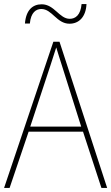

<svg xmlns="http://www.w3.org/2000/svg" viewBox="-20 -919 544 939"><path d="M102 -804H126C131 -859 157 -875 182 -875C235 -875 257 -803 320 -803C365 -803 400 -835 403 -899H379C374 -845 349 -827 321 -827C270 -827 246 -898 184 -898C139 -898 107 -869 102 -804ZM476 0H504L271 -715H241L0 0H27L120 -275H386ZM282 -601 377 -300H128L227 -600C236 -630 246 -657 255 -687C265 -653 274 -627 282 -601Z"/></svg>

Font: Noto Sans Sinhala UI SemiCondensed Thin
Style: Regular
Weight: 100
Width: 4
Designer: Jelle Bosma - Monotype Design Team
Foundry: Monotype Imaging Inc.
Version: Version 2.006